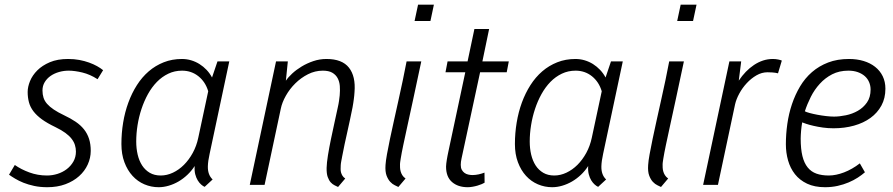

<svg xmlns="http://www.w3.org/2000/svg" viewBox="-20 -780 3767 810"><path d="M300.3 -140.6Q300.3 -154.8 296.1 -168.2Q292 -181.6 282.2 -194.3Q272.5 -207 255.9 -219.2Q239.3 -231.4 213.9 -243.7Q179.2 -260.3 156.7 -276.6Q134.3 -293 120.8 -310.8Q107.4 -328.6 102.1 -348.6Q96.7 -368.7 96.7 -392.1Q96.7 -413.6 106.7 -438Q116.7 -462.4 137.5 -483.2Q158.2 -503.9 190.4 -517.6Q222.7 -531.2 267.1 -531.2Q292.5 -531.2 314.7 -527.1Q336.9 -522.9 355.7 -516.1Q374.5 -509.3 389.4 -501Q404.3 -492.7 415 -483.9L391.6 -445.8Q359.9 -466.3 327.4 -474.1Q294.9 -481.9 269.5 -481.9Q249 -481.9 229.2 -476.3Q209.5 -470.7 193.8 -460Q178.2 -449.2 168.7 -433.6Q159.2 -418 159.2 -398.4Q159.2 -381.8 163.6 -367.9Q168 -354 178.7 -341.8Q189.5 -329.6 206.8 -317.9Q224.1 -306.2 250 -293.9Q277.8 -280.8 299.1 -266.4Q320.3 -252 334.5 -234.1Q348.6 -216.3 355.7 -194.1Q362.8 -171.9 362.8 -143.6Q362.8 -113.8 350.1 -85.9Q337.4 -58.1 313.7 -36.9Q290 -15.6 256.1 -2.9Q222.2 9.8 179.7 9.8Q149.4 9.8 124.3 4.4Q99.1 -1 79.1 -9Q59.1 -17.1 43.7 -26.4Q28.3 -35.6 18.1 -43L42.5 -84Q68.8 -65.4 104 -52.5Q139.2 -39.6 178.2 -39.6Q200.7 -39.6 222.4 -46.4Q244.1 -53.2 261.5 -66.4Q278.8 -79.6 289.6 -98.4Q300.3 -117.2 300.3 -140.6Z M748 -481.9Q716.8 -481.9 690.2 -469.2Q663.6 -456.5 642.1 -434.6Q620.6 -412.6 604.2 -383.1Q587.9 -353.5 576.9 -320.3Q565.9 -287.1 560.3 -252Q554.7 -216.8 554.7 -183.1Q554.7 -153.8 560.8 -127.7Q566.9 -101.6 579.6 -82Q592.3 -62.5 611.8 -51Q631.3 -39.6 658.2 -39.6Q684.1 -39.6 709.5 -51.5Q734.9 -63.5 756.1 -84.7Q777.3 -106 793.2 -135Q809.1 -164.1 816.4 -198.7L858.4 -395Q846.7 -434.6 817.1 -458.3Q787.6 -481.9 748 -481.9ZM492.2 -172.4Q492.2 -218.3 499.5 -262.7Q506.8 -307.1 521.5 -347.2Q536.1 -387.2 557.6 -420.9Q579.1 -454.6 607.4 -479Q635.7 -503.4 670.9 -517.3Q706.1 -531.2 747.6 -531.2Q767.6 -531.2 786.4 -525.6Q805.2 -520 821.5 -509.8Q837.9 -499.5 851.6 -485.1Q865.2 -470.7 874.5 -453.1L897.5 -521H947.3L864.3 -130.9Q857.4 -100.1 856.9 -78.6Q856 -42.5 877 -22.9L843.3 8.3Q836.4 5.4 828.6 -1.5Q820.8 -8.3 814.2 -19Q807.6 -29.8 803.7 -44.7Q799.8 -59.6 801.3 -79.6Q788.1 -59.1 770.5 -42.5Q752.9 -25.9 733.2 -14.4Q713.4 -2.9 691.9 3.4Q670.4 9.8 649.4 9.8Q617.7 9.8 589.1 -2.4Q560.5 -14.6 539.1 -38.1Q517.6 -61.5 504.9 -95.5Q492.2 -129.4 492.2 -172.4Z M1357.9 -71.8Q1358.4 -92.8 1363.5 -124.8Q1368.7 -156.7 1376 -192.1Q1383.3 -227.5 1391.1 -262.7Q1398.9 -297.9 1404.8 -325.7Q1408.7 -342.8 1410.2 -354.2Q1411.6 -365.7 1413.1 -377.4Q1415 -398.4 1413.6 -417.2Q1412.1 -436 1404.3 -450.4Q1396.5 -464.8 1381.6 -473.4Q1366.7 -481.9 1341.8 -481.9Q1309.1 -481.9 1279.3 -466.8Q1249.5 -451.7 1225.8 -428.2Q1202.1 -404.8 1186 -376.2Q1169.9 -347.7 1164.6 -321.3L1096.2 0H1033.7L1144.5 -521H1194.3L1186 -439.5Q1195.3 -453.6 1212.6 -469.7Q1230 -485.8 1252.7 -499.5Q1275.4 -513.2 1302 -522.2Q1328.6 -531.2 1357.4 -531.2Q1423.3 -531.2 1452.1 -494.6Q1481 -458 1475.6 -391.6Q1475.1 -383.3 1474.4 -376.2Q1473.6 -369.1 1472.7 -361.8Q1471.7 -354.5 1470.5 -346.2Q1469.2 -337.9 1467.3 -327.1Q1461.9 -299.8 1456.3 -273.9Q1450.7 -248 1445.1 -222.7Q1439.5 -197.3 1433.8 -171.6Q1428.2 -146 1423.3 -119.1Q1422.9 -116.2 1421.9 -111.3Q1420.9 -106.4 1419.9 -101.1Q1418.9 -95.7 1418.2 -90.8Q1417.5 -85.9 1417.5 -83.5Q1417 -74.7 1417 -66.7Q1417 -58.6 1418.9 -51.8Q1420.9 -44.9 1424.8 -38.6Q1428.7 -32.2 1436.5 -26.9L1406.2 8.8Q1399.9 5.9 1391.4 1.7Q1382.8 -2.4 1375.2 -10.7Q1367.7 -19 1362.5 -33.4Q1357.4 -47.9 1357.9 -71.8Z M1670.4 -110.4Q1668.9 -101.6 1668.2 -95.5Q1667.5 -89.4 1667.5 -87.9Q1667.5 -81.1 1667.7 -73.2Q1668 -65.4 1670.2 -57.1Q1672.4 -48.8 1677.2 -41Q1682.1 -33.2 1690.9 -26.9L1660.6 8.8Q1655.3 5.9 1645.5 1.5Q1635.7 -2.9 1626.5 -12.7Q1617.2 -22.5 1610.8 -39.3Q1604.5 -56.2 1606.4 -84Q1607.4 -100.6 1612.5 -129.2Q1617.7 -157.7 1625.2 -193.8Q1632.8 -230 1642.1 -271.7Q1651.4 -313.5 1660.9 -356.4Q1670.4 -399.4 1679.4 -441.7Q1688.5 -483.9 1695.3 -521H1757.3Q1738.3 -430.7 1723.9 -364.5Q1709.5 -298.3 1699 -250Q1688.5 -201.7 1681.4 -168.2Q1674.3 -134.8 1670.4 -110.4ZM1795.9 -691.4H1729L1743.7 -760.3H1810.5Z M2043.5 -657.7 2015.1 -521H2126.5L2117.7 -475.1H2005.4L1927.2 -111.8Q1925.3 -104 1924.6 -97.2Q1923.8 -90.3 1923.8 -84.5Q1923.8 -71.8 1928.2 -63.7Q1932.6 -55.7 1939.7 -50.5Q1946.8 -45.4 1955.6 -43.5Q1964.4 -41.5 1973.1 -41.5Q1985.8 -41.5 1999.3 -44.4Q2012.7 -47.4 2023.9 -51.8L2024.4 -9.3Q2020.5 -6.8 2012.7 -3.4Q2004.9 0 1994.9 2.9Q1984.9 5.9 1973.9 7.8Q1962.9 9.8 1953.1 9.8Q1912.1 9.8 1887 -12Q1861.8 -33.7 1861.8 -77.1Q1861.8 -83 1862.8 -90.6Q1863.8 -98.1 1865 -106.2Q1866.2 -114.3 1867.9 -122.6Q1869.6 -130.9 1871.1 -138.2L1942.9 -475.1H1859.4L1868.2 -521H1952.6L1981.4 -657.7Z M2408.2 -481.9Q2377 -481.9 2350.3 -469.2Q2323.7 -456.5 2302.2 -434.6Q2280.8 -412.6 2264.4 -383.1Q2248 -353.5 2237.1 -320.3Q2226.1 -287.1 2220.5 -252Q2214.8 -216.8 2214.8 -183.1Q2214.8 -153.8 2220.9 -127.7Q2227.1 -101.6 2239.7 -82Q2252.4 -62.5 2272 -51Q2291.5 -39.6 2318.4 -39.6Q2344.2 -39.6 2369.6 -51.5Q2395 -63.5 2416.3 -84.7Q2437.5 -106 2453.4 -135Q2469.2 -164.1 2476.6 -198.7L2518.6 -395Q2506.8 -434.6 2477.3 -458.3Q2447.8 -481.9 2408.2 -481.9ZM2152.3 -172.4Q2152.3 -218.3 2159.7 -262.7Q2167 -307.1 2181.6 -347.2Q2196.3 -387.2 2217.8 -420.9Q2239.3 -454.6 2267.6 -479Q2295.9 -503.4 2331.1 -517.3Q2366.2 -531.2 2407.7 -531.2Q2427.7 -531.2 2446.5 -525.6Q2465.3 -520 2481.7 -509.8Q2498 -499.5 2511.7 -485.1Q2525.4 -470.7 2534.7 -453.1L2557.6 -521H2607.4L2524.4 -130.9Q2517.6 -100.1 2517.1 -78.6Q2516.1 -42.5 2537.1 -22.9L2503.4 8.3Q2496.6 5.4 2488.8 -1.5Q2481 -8.3 2474.4 -19Q2467.8 -29.8 2463.9 -44.7Q2460 -59.6 2461.4 -79.6Q2448.2 -59.1 2430.7 -42.5Q2413.1 -25.9 2393.3 -14.4Q2373.5 -2.9 2352.1 3.4Q2330.6 9.8 2309.6 9.8Q2277.8 9.8 2249.3 -2.4Q2220.7 -14.6 2199.2 -38.1Q2177.7 -61.5 2165 -95.5Q2152.3 -129.4 2152.3 -172.4Z M2778.3 -110.4Q2776.9 -101.6 2776.1 -95.5Q2775.4 -89.4 2775.4 -87.9Q2775.4 -81.1 2775.6 -73.2Q2775.9 -65.4 2778.1 -57.1Q2780.3 -48.8 2785.2 -41Q2790 -33.2 2798.8 -26.9L2768.6 8.8Q2763.2 5.9 2753.4 1.5Q2743.7 -2.9 2734.4 -12.7Q2725.1 -22.5 2718.8 -39.3Q2712.4 -56.2 2714.4 -84Q2715.3 -100.6 2720.5 -129.2Q2725.6 -157.7 2733.2 -193.8Q2740.7 -230 2750 -271.7Q2759.3 -313.5 2768.8 -356.4Q2778.3 -399.4 2787.4 -441.7Q2796.4 -483.9 2803.2 -521H2865.2Q2846.2 -430.7 2831.8 -364.5Q2817.4 -298.3 2806.9 -250Q2796.4 -201.7 2789.3 -168.2Q2782.2 -134.8 2778.3 -110.4ZM2903.8 -691.4H2836.9L2851.6 -760.3H2918.5Z M3262.2 -470.7Q3251 -473.6 3238 -474.4Q3225.1 -475.1 3217.8 -475.1Q3193.8 -475.1 3171.4 -462.2Q3148.9 -449.2 3130.4 -429.2Q3111.8 -409.2 3098.9 -385.3Q3085.9 -361.3 3081.1 -339.8L3008.8 0H2946.3L3057.1 -521H3106.9L3096.7 -439.9Q3110.4 -460.4 3126.5 -477.1Q3142.6 -493.7 3160.9 -505.9Q3179.2 -518.1 3199.2 -524.7Q3219.2 -531.2 3240.7 -531.2Q3252.9 -531.2 3263.7 -528.8Q3274.4 -526.4 3278.3 -524.4Z M3476.6 -39.6Q3506.3 -39.6 3540.8 -52.7Q3575.2 -65.9 3607.4 -90.8L3628.9 -53.2Q3616.2 -42 3598.9 -30.8Q3581.5 -19.5 3560.3 -10.5Q3539.1 -1.5 3513.9 4.2Q3488.8 9.8 3460.9 9.8Q3416.5 9.8 3385 -5.1Q3353.5 -20 3333.7 -45.2Q3314 -70.3 3304.7 -103Q3295.4 -135.7 3295.4 -171.4Q3295.4 -213.9 3301.5 -257.1Q3307.6 -300.3 3321 -340.3Q3334.5 -380.4 3355.2 -415.3Q3376 -450.2 3405.5 -475.8Q3435.1 -501.5 3473.9 -516.4Q3512.7 -531.2 3561.5 -531.2Q3595.2 -531.2 3623.3 -522.7Q3651.4 -514.2 3671.9 -498Q3692.4 -481.9 3703.9 -458.5Q3715.3 -435.1 3715.3 -405.8Q3715.3 -365.7 3698.5 -334.7Q3681.6 -303.7 3652.3 -282.5Q3623 -261.2 3583 -250Q3543 -238.8 3496.6 -238.8Q3473.1 -238.8 3451.2 -241.9Q3429.2 -245.1 3411.4 -249.3Q3393.6 -253.4 3381.1 -257.6Q3368.7 -261.7 3364.3 -263.7Q3362.8 -255.9 3361.6 -246.6Q3360.4 -237.3 3359.6 -228.3Q3358.9 -219.2 3358.4 -210.7Q3357.9 -202.1 3357.9 -195.3Q3357.9 -151.4 3365.2 -121.6Q3372.6 -91.8 3387.5 -73.5Q3402.3 -55.2 3424.6 -47.4Q3446.8 -39.6 3476.6 -39.6ZM3559.1 -481.9Q3520.5 -481.9 3490.7 -466.6Q3460.9 -451.2 3438.5 -426.5Q3416 -401.9 3400.6 -371.3Q3385.3 -340.8 3375.5 -310.5Q3381.3 -307.1 3395.8 -303.2Q3410.2 -299.3 3428.2 -295.9Q3446.3 -292.5 3465.1 -290.3Q3483.9 -288.1 3498.5 -288.1Q3521.5 -288.1 3548.6 -293.7Q3575.7 -299.3 3598.9 -312.5Q3622.1 -325.7 3637.5 -347.7Q3652.8 -369.6 3652.8 -402.3Q3652.8 -418.5 3646.7 -433.1Q3640.6 -447.8 3628.7 -458.5Q3616.7 -469.2 3599.1 -475.6Q3581.5 -481.9 3559.1 -481.9Z"/></svg>

Font: Ufes Sans Light
Style: Italic
Weight: 200
Designer: Ricardo Esteves & Thais Bronze
Foundry: ProDesignUfes - Ricardo Esteves, Thais Bronze
Version: Version 2.0